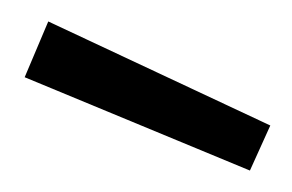

<svg xmlns="http://www.w3.org/2000/svg" viewBox="-20 -757 272 179"><path d="M25 -737 232 -640 213 -598 3 -685Z"/></svg>

Font: Titillium Web[RUS by Daymarius]
Style: Regular
Weight: 300
Designer: Cyrillization by Daymarius
Foundry: Cyrillization by Daymarius
Version: Version 1.002 September 12, 2018